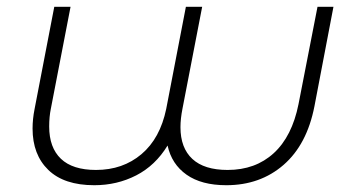

<svg xmlns="http://www.w3.org/2000/svg" viewBox="-20 -542 1043 566"><path d="M963 -522 907 -229Q885 -116 816 -56Q747 4 647 4Q574 4 530 -27Q486 -58 474 -113Q438 -54 381.5 -25Q325 4 258 4Q169 4 122.5 -41Q76 -86 76 -163Q76 -191 82 -221L140 -522H188L130 -222Q125 -198 125 -169Q125 -107 159.5 -74Q194 -41 263 -41Q342 -41 397 -87.5Q452 -134 470 -221L528 -522H576L518 -222Q512 -192 512 -167Q512 -106 547 -73.5Q582 -41 651 -41Q733 -41 787 -90.5Q841 -140 860 -235L916 -522Z"/></svg>

Font: Montserrat Alternates Light
Style: Italic
Weight: 300
Italic angle: -11.3°
Designer: Julieta Ulanovsky
Foundry: Julieta Ulanovsky
Version: Version 7.200